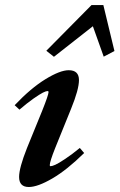

<svg xmlns="http://www.w3.org/2000/svg" viewBox="-20 -730 474 761"><path d="M193.8 -504.9 163.6 -528.8 342.8 -710H389.6L433.6 -527.8L391.1 -505.4L348.1 -626ZM94.2 11.2Q55.7 11.2 55.7 -28.8Q55.7 -64.5 86.9 -143.1L147 -290.5Q172.4 -354 172.4 -365.2Q172.4 -369.1 168 -369.1Q162.6 -369.1 149.9 -362.8Q137.2 -356.4 112.5 -339.1Q87.9 -321.8 57.1 -295.4L38.1 -313Q102.5 -380.9 160.4 -416.3Q218.3 -451.7 252.4 -451.7Q293 -451.7 293 -412.6Q293 -375.5 261.7 -298.8L199.2 -144.5Q177.2 -89.4 177.2 -75.2Q177.2 -71.3 180.7 -71.3Q186.5 -71.3 199.2 -76.9Q211.9 -82.5 238 -99.9Q264.2 -117.2 296.4 -143.6L313.5 -123.5Q245.6 -56.6 187.5 -22.7Q129.4 11.2 94.2 11.2Z"/></svg>

Font: Elstob 10pt
Style: Bold Italic
Weight: 700
Italic angle: -20°
Designer: Peter S. Baker
Version: Version 1.015